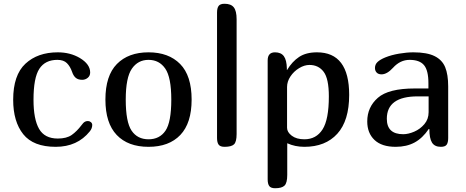

<svg xmlns="http://www.w3.org/2000/svg" viewBox="-20 -780 2474 1020"><path d="M447 -137Q456 -137 463 -131Q470 -125 470 -116Q470 -98 457 -82Q391 0 276 0Q157 0 103.5 -67Q50 -134 50 -250Q50 -381 115 -441.5Q180 -502 287 -502Q353 -502 404 -472Q459 -439 459 -395Q459 -377 446 -366.5Q433 -356 417 -356Q395 -356 382.5 -366.5Q370 -377 363 -398Q353 -427 335.5 -444.5Q318 -462 285 -462Q220 -462 189 -414.5Q158 -367 158 -250Q158 -147 187.5 -95.5Q217 -44 287 -44Q334 -44 361 -63Q388 -82 413 -115L422 -126Q432 -137 447 -137Z M540 -251Q540 -378 601 -440Q662 -502 769 -502Q876 -502 937 -440Q998 -378 998 -251Q998 -126 938 -63Q878 0 769 0Q660 0 600 -63Q540 -126 540 -251ZM890 -251Q890 -369 858 -415.5Q826 -462 769 -462Q713 -462 680.5 -415Q648 -368 648 -251Q648 -132 679 -86Q710 -40 769 -40Q828 -40 859 -85.5Q890 -131 890 -251Z M1173 0Q1150 0 1141.5 -11.5Q1133 -23 1133 -47V-713Q1133 -737 1141.5 -748.5Q1150 -760 1173 -760Q1207 -760 1222 -741Q1237 -722 1237 -678V-68Q1237 -26 1223 -13Q1209 0 1173 0Z M1441 -502Q1473 -502 1488 -481.5Q1503 -461 1504 -416V-408H1505Q1532 -453 1569 -477.5Q1606 -502 1664 -502Q1835 -502 1835 -276Q1835 -139 1772 -69.5Q1709 0 1597 0Q1547 0 1506 -19V149Q1506 192 1491.5 206Q1477 220 1442 220Q1419 220 1410.5 208.5Q1402 197 1402 173V-459Q1402 -502 1441 -502ZM1624 -435Q1597 -435 1569 -418Q1541 -401 1523 -374Q1505 -347 1505 -318V-101Q1505 -78 1530 -59Q1555 -40 1597 -40Q1660 -40 1693.5 -92.5Q1727 -145 1727 -268Q1727 -362 1699.5 -398.5Q1672 -435 1624 -435Z M2082 0Q2008 0 1969.5 -36.5Q1931 -73 1931 -135Q1931 -211 1987.5 -260.5Q2044 -310 2183 -310H2256V-338Q2256 -406 2232.5 -434Q2209 -462 2156 -462Q2106 -462 2068 -420Q2036 -385 2007 -385Q1990 -385 1981 -394.5Q1972 -404 1972 -419Q1972 -438 1986 -451Q2000 -464 2027 -475Q2059 -488 2100 -495Q2141 -502 2176 -502Q2248 -502 2288.5 -482Q2329 -462 2345 -423Q2361 -384 2361 -321V-47Q2361 -23 2353 -11.5Q2345 0 2322 0Q2289 0 2275 -22.5Q2261 -45 2261 -94L2258 -95Q2225 -46 2182.5 -23Q2140 0 2082 0ZM2035 -149Q2035 -67 2122 -67Q2149 -67 2180.5 -80.5Q2212 -94 2234.5 -120.5Q2257 -147 2257 -184V-268H2199Q2035 -268 2035 -149Z"/></svg>

Font: Marmelad for Arash.Academy
Style: Regular
Weight: 400
Designer: Manvel Shmavonyan
Foundry: Cyreal
Version: Version 1.110;Glyphs 3.2 (3202)